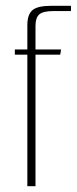

<svg xmlns="http://www.w3.org/2000/svg" viewBox="-20 -640 264 660"><path d="M74 -452H31V-470H74V-553Q74 -590 91.5 -605Q109 -620 155 -620H224V-602H165Q128 -602 115 -590.5Q102 -579 102 -550V-470H190L187 -452H102V0H74Z"/></svg>

Font: Smooch Sans Thin ExtraLight
Style: Regular
Weight: 250
Version: Version 1.010